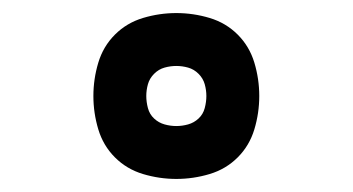

<svg xmlns="http://www.w3.org/2000/svg" viewBox="-20 -802 540 294"><path d="M250 -528Q224 -528 199 -535.5Q174 -543 156 -561Q138 -579 130.5 -604Q123 -629 123 -655Q123 -681 130.5 -706Q138 -731 156 -749Q174 -767 199 -774.5Q224 -782 250 -782Q276 -782 301 -774.5Q326 -767 344 -749Q362 -731 369.5 -706Q377 -681 377 -655Q377 -629 369.5 -604Q362 -579 344 -561Q326 -543 301 -535.5Q276 -528 250 -528ZM250 -609Q259 -609 268 -611.5Q277 -614 284 -620.5Q291 -627 293.5 -636.5Q296 -646 296 -655Q296 -664 293.5 -673Q291 -682 284 -689Q277 -696 268 -698.5Q259 -701 250 -701Q241 -701 232 -698.5Q223 -696 216 -689Q209 -682 206.5 -673Q204 -664 204 -655Q204 -646 206.5 -636.5Q209 -627 216 -620.5Q223 -614 232 -611.5Q241 -609 250 -609Z"/></svg>

Font: Iosevka Fixed
Style: Bold
Weight: 700
Monospace: yes
Designer: Belleve Invis
Foundry: Belleve Invis
Version: Version 32.3.0